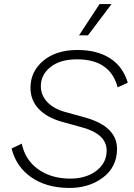

<svg xmlns="http://www.w3.org/2000/svg" viewBox="-20 -917 659 945"><path d="M470 -897H529L413 -743H369ZM314 8Q206 6 133 -45Q60 -96 37 -186L87 -210Q104 -130 166.5 -85Q229 -40 317 -38Q400 -36 452.5 -75Q505 -114 505 -176Q505 -258 381 -291L287 -317Q211 -338 170.5 -381Q130 -424 130 -485Q130 -565 193 -618Q256 -671 362 -671Q457 -671 521 -630.5Q585 -590 609 -510L559 -487Q523 -625 359 -625Q276 -625 228.5 -587Q181 -549 181 -493Q181 -449 212 -415.5Q243 -382 300 -366L398 -339Q556 -295 556 -184Q556 -95 486 -42.5Q416 10 314 8Z"/></svg>

Font: Elaine Sans Light
Style: Italic
Weight: 300
Italic angle: -13°
Designer: Wei Huang
Foundry: Wei Huang
Version: Version 2.001;December 24, 2019;FontCreator 12.0.0.2547 64-b